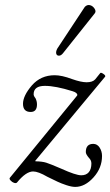

<svg xmlns="http://www.w3.org/2000/svg" viewBox="-20 -713 436 758"><path d="M228 -502Q220.2 -492.7 211.9 -493.2Q203.6 -493.7 201.9 -501.7Q200.2 -509.8 206.1 -521L314.9 -686Q324.2 -695.3 335.2 -692.6Q346.2 -689.9 353.3 -679Q360.4 -668 354 -660.2ZM276.9 24.9Q263.2 24.9 242.4 18.1Q221.7 11.2 207.3 4.4Q192.9 -2.4 167 -15.1Q130.9 -36.1 110.8 -36.1Q82.5 -36.1 46.9 7.8Q43 11.2 35.4 8.8Q27.8 6.3 21.7 -0.5Q15.6 -7.3 19 -11.2L280.8 -331.1Q281.2 -332 282.5 -333.3Q283.7 -334.5 284.4 -335.4Q285.2 -336.4 285.2 -337.9Q285.2 -347.2 266.1 -353Q199.2 -374 157.2 -374Q112.8 -374 112.8 -340.8Q112.8 -334 120.1 -325.2Q126 -313.5 126 -300.8Q126 -271 101.1 -271Q70.8 -271 70.8 -303.2Q70.8 -335 106 -376Q141.1 -416 195.8 -416Q224.1 -416 264.2 -400.9Q300.3 -388.2 321.8 -388.2Q345.7 -388.2 356 -399.9L376 -424.8Q378.9 -427.7 388.4 -421.1Q397.9 -414.6 395 -410.2L119.1 -78.1L120.1 -76.2Q146.5 -75.7 162.4 -70.8Q178.2 -65.9 222.2 -46.9Q279.3 -21 300.8 -21Q320.3 -21 330.6 -33.2Q340.8 -45.4 340.8 -67.9Q340.8 -80.1 331.1 -89.8Q318.8 -104 318.8 -112.8Q318.8 -145 348.1 -145Q363.8 -145 373.3 -130.4Q382.8 -115.7 382.8 -97.2Q382.8 -49.8 349.1 -12.5Q315.4 24.9 276.9 24.9Z"/></svg>

Font: Junicode SmCond Light
Style: Italic
Weight: 300
Width: 4
Italic angle: -11°
Designer: Peter S. Baker
Version: Version 2.206